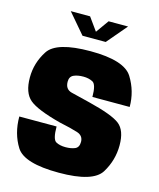

<svg xmlns="http://www.w3.org/2000/svg" viewBox="-126 -953 869 1047"><g transform="rotate(15 308.0 -430.0)"><path d="M238.5 -751 142 -864H251L303.5 -791L355.5 -864H465.5L369.5 -751ZM306.5 4Q110.5 4 65 -68.2Q19.5 -140.5 19.5 -236.5H230Q230 -163.5 251.8 -151.8Q273.5 -140 305.5 -140Q337 -140 358.8 -149.2Q380.5 -158.5 380.5 -189.5Q380.5 -224.5 345.8 -236Q311 -247.5 242 -262Q107.5 -297 63.8 -334Q20 -371 20 -457.5Q20 -539.5 65.8 -610.2Q111.5 -681 303.5 -681Q494.5 -681 541 -606Q587.5 -531 587.5 -442.5H377Q377 -513.5 354.2 -525.2Q331.5 -537 301.5 -537Q268.5 -537 246.8 -527Q225 -517 225 -488.5Q225 -446 261.2 -436.2Q297.5 -426.5 367.5 -410Q503.5 -376.5 546 -343.2Q588.5 -310 588.5 -225.8Q588.5 -141.5 544 -68.8Q499.5 4 306.5 4Z"/></g></svg>

Font: Anybody Black
Style: Regular
Weight: 900
Designer: Tyler Finck
Foundry: Etcetera Type Company
Version: Version 1.010; ttfautohint (v1.8.3) -l 8 -r 50 -G 200 -x 14 